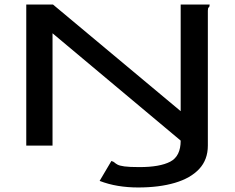

<svg xmlns="http://www.w3.org/2000/svg" viewBox="-20 -643 1040 848"><path d="M778 -623H906Q906 -613 902 -610.5Q898 -608 898 -596V0Q898 62 860 103Q822 144 752.5 164.5Q683 185 590 185Q544 185 501.5 178Q459 171 420 156L472 68Q482 71 486 75Q490 79 499 84Q508 89 529.5 92Q551 95 596 95Q686 95 732 71Q778 47 778 -22L212 -496V0H96V-623H214L778 -152Z"/></svg>

Font: Inconsolata UltraExpanded SemiBold
Style: Regular
Weight: 600
Width: 9
Monospace: yes
Designer: Raph Levien, Cyreal, Brenton Simpson
Foundry: Raph Levien, Cyreal, Google
Version: Version 3.001; ttfautohint (v1.8.2.53-6de2)